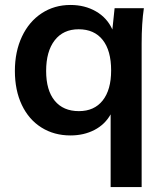

<svg xmlns="http://www.w3.org/2000/svg" viewBox="-20 -538 659 774"><path d="M560 -505Q551 -445 551 -362V216H426V-77Q403 -36 360.5 -14Q318 8 264 8Q198 8 147 -24Q96 -56 68 -115Q40 -174 40 -252Q40 -330 68.5 -390.5Q97 -451 148 -484.5Q199 -518 264 -518Q322 -518 367 -492Q412 -466 433 -419L442 -505ZM428 -254Q428 -334 394 -377Q360 -420 297 -420Q235 -420 200.5 -375.5Q166 -331 166 -252Q166 -174 200.5 -132Q235 -90 298 -90Q360 -90 394 -133Q428 -176 428 -254Z"/></svg>

Font: Muli-Bold
Style: Bold
Weight: 700
Version: Version 2.000